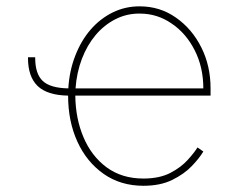

<svg xmlns="http://www.w3.org/2000/svg" viewBox="-20 -574 747 605"><path d="M431.8 11.4Q360.4 11.4 306.8 -25.9Q253.2 -63.6 224.1 -127.1Q194.6 -191.4 194.6 -272.7Q128.9 -273.8 98.5 -303.1Q68.2 -332.4 68.2 -391.3V-393.5H90.9V-391.3Q90.9 -341.3 114.7 -318.9Q138.5 -296.5 195.3 -295.5Q198.5 -350.5 217 -398.1Q235.4 -445.7 265.4 -480.5Q295.5 -515.3 335.2 -534.8Q375 -554.3 420.5 -554Q484 -554 534.4 -518.5Q584.9 -483.3 614.3 -424.7Q643.5 -366.8 643.5 -295.5V-272.7H217.3Q218 -201 242.9 -142Q267.8 -82.7 315.3 -47.2Q363.6 -11.4 431.8 -11.4Q482.2 -11.4 516.7 -29.1Q533.7 -38 547.4 -48.3Q561.1 -58.6 571.4 -70Q592 -92.7 602.3 -109.4L620.7 -96.6Q608.3 -75.6 584.5 -50.8Q560.4 -25.6 522.7 -7.1Q485.4 11.4 431.8 11.4ZM620.7 -295.5Q620.7 -362.2 593.4 -415.8Q566.1 -469.5 520.6 -500Q475.5 -531.2 420.5 -531.2Q379.3 -531.6 343.8 -513.5Q308.2 -495.4 281.4 -463.6Q254.6 -431.8 238.1 -388.7Q221.6 -345.5 218 -295.5Z"/></svg>

Font: Linik Sans Thin
Style: Regular
Weight: 100
Designer: Fonts by Rasmus Andersson / Changes by Cristiano Sobral with parts from Marc Monis
Foundry: rsms
Version: Version 3.020; ttfautohint (v1.6)